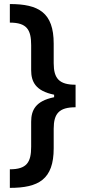

<svg xmlns="http://www.w3.org/2000/svg" viewBox="-20 -771 426 944"><path d="M351.6 -243.6V-354.4C271.3 -354.4 244 -384.9 244 -460.2V-556.5C244 -709.5 169.7 -751.1 28.4 -751.1V-659.8C111.9 -659.8 133.2 -625 133.2 -549V-426.1C133.2 -370 154.1 -323.9 246.1 -305.4V-293C154.1 -274.5 133.2 -228.3 133.2 -172.2V-49.4C133.2 26.6 111.9 61.4 28.4 61.4V152.7C169.7 152.7 244 111.2 244 -41.9V-137.8C244 -213.4 271.3 -243.6 351.6 -243.6Z"/></svg>

Font: Magic Ui Pro Semi Bold
Style: Regular
Weight: 600
Designer: Stefan Endress, Andreas Faust
Version: Version 1.000;FEAKit 1.0